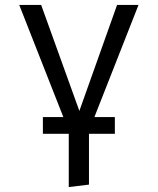

<svg xmlns="http://www.w3.org/2000/svg" viewBox="-20 -547 640 779"><path d="M542 -527H455L302 -97L147 -527H58L237 -72H154V-4H259V212L341 202V-4H446V-72H363Z"/></svg>

Font: FiraMono Nerd Font
Style: Regular
Weight: 400
Designer: Carrois Corporate & Edenspiekermann AG
Foundry: Carrois Corporate GbR & Edenspiekermann AG
Version: Version 003.206;Nerd Fonts 3.3.0